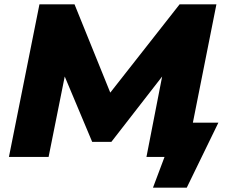

<svg xmlns="http://www.w3.org/2000/svg" viewBox="-20 -720 1058 881"><path d="M682 141 735 0H652L724 -369L491 -69H403L277 -369L203 0H21L161 -700H322L486 -295L804 -700H973L865 -157H982L837 141Z"/></svg>

Font: Montserrat ExtraBold
Style: Italic
Weight: 800
Italic angle: -11.3°
Designer: Julieta Ulanovsky
Foundry: Julieta Ulanovsky
Version: Version 9.000; ttfautohint (v1.8.4.7-5d5b)